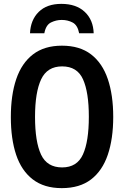

<svg xmlns="http://www.w3.org/2000/svg" viewBox="-20 -962 640 992"><path d="M299 10Q208 10 149.5 -35Q91 -80 63.5 -162Q36 -244 36 -357Q36 -471 64 -553.5Q92 -636 150.5 -681Q209 -726 300 -726Q392 -726 450.5 -681Q509 -636 537 -553.5Q565 -471 565 -358Q565 -245 537 -162.5Q509 -80 450.5 -35Q392 10 299 10ZM301 -97Q378 -97 408.5 -164Q439 -231 439 -359Q439 -485 409 -552Q379 -619 301 -619Q224 -619 192.5 -552Q161 -485 161 -358Q161 -230 192 -163.5Q223 -97 301 -97ZM297 -942Q374 -942 418 -900.5Q462 -859 464 -790H389Q381 -832 355.5 -845.5Q330 -859 299 -859Q270 -859 243.5 -846Q217 -833 209 -790H135Q138 -859 180 -900.5Q222 -942 297 -942Z"/></svg>

Font: Noto Sans Mono SemiBold
Style: Regular
Weight: 600
Designer: Monotype Design Team
Foundry: Monotype Imaging Inc.
Version: Version 2.014; ttfautohint (v1.8.4.7-5d5b)